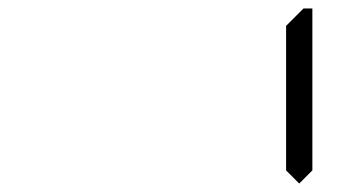

<svg xmlns="http://www.w3.org/2000/svg" viewBox="-20 -497 856 453"><path d="M686 -467 696 -477H717V-95L686 -64L655 -95V-436Z"/></svg>

Font: DSEG7 Classic Mini
Style: Light
Weight: 300
Designer: Keshikan(Twitter:@keshinomi_88pro)
Version: Version 0.46